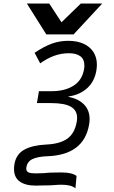

<svg xmlns="http://www.w3.org/2000/svg" viewBox="-20 -923 640 1082"><path d="M326 118Q308 118 279.5 120.5Q273 120.5 261 121.5L226 122Q193 123 182 123Q123 123 91 99.8Q59 76.5 59 29.5Q59 13.5 61.5 1Q71.5 -55 117.8 -80Q164 -105 241.5 -108.5Q317.5 -112 359.2 -141.5Q401 -171 412.5 -237Q414.5 -247.5 414.5 -259Q414.5 -301.5 379 -321.8Q343.5 -342 268.5 -342H188L199.5 -409H270Q344.5 -409 393.5 -439.5Q442.5 -470 453.5 -532Q455.5 -542.5 455.5 -554Q455.5 -589.5 432.5 -606.2Q409.5 -623 368.5 -623Q325 -623 285.2 -608.5Q245.5 -594 206.5 -566L175 -625.5Q231 -663 274.5 -678Q318 -693 364.5 -693Q414.5 -693 450.8 -676.5Q487 -660 506.5 -629.8Q526 -599.5 526 -558.5Q526 -542.5 523 -525Q512.5 -464.5 472.8 -427.5Q433 -390.5 371 -380L362.5 -377.5Q419.5 -368 452.2 -335.5Q485 -303 485 -251.5Q485 -236.5 482 -220Q452 -49.5 246 -42.5Q194 -40.5 164.5 -27.2Q135 -14 129 18Q128 24 128 26.5Q128 42.5 140.2 48.2Q152.5 54 178 54Q228.5 54 259.5 50Q280 49 308.5 49H329Q385.5 49 411.5 68.5L405 138.5Q382.5 118 326 118ZM131.5 -903H257.5L326.5 -797.5L435.5 -903H556L394.5 -729H241Z"/></svg>

Font: JuliaMono SemiBoldItalic
Style: Regular
Weight: 600
Italic angle: -9°
Monospace: yes
Designer: cormullion
Foundry: corm
Version: Version 0.049; ttfautohint (v1.8.4)